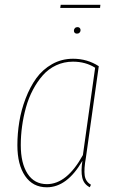

<svg xmlns="http://www.w3.org/2000/svg" viewBox="-20 -774 495 803"><path d="M398.4 -740.7H231.9L233.9 -753.9H399.9ZM301.8 -633.3Q295.9 -633.3 292.5 -636.7Q289.1 -640.1 289.1 -645.5Q289.1 -651.9 293.2 -656.2Q297.4 -660.6 304.2 -660.6Q310.1 -660.6 313.5 -657Q316.9 -653.3 316.9 -647.9Q316.9 -641.6 312.7 -637.5Q308.6 -633.3 301.8 -633.3ZM285.6 -528.3Q345.2 -528.3 393.1 -497.1L339.4 -115.7Q330.6 -66.9 334.2 -40.5Q337.9 -14.2 360.4 -1.5L355.5 9.3Q330.1 -3.9 324 -31.2Q317.9 -58.6 324.7 -101.6Q260.7 9.3 175.8 9.3Q117.2 9.3 85 -38.1Q52.7 -85.4 52.7 -166.5Q52.7 -215.8 60.8 -265.1Q68.8 -314.5 87.2 -362.3Q105.5 -410.2 131.8 -446.8Q158.2 -483.4 198 -505.9Q237.8 -528.3 285.6 -528.3ZM285.2 -516.1Q247.6 -516.1 215.1 -501Q182.6 -485.8 159.2 -459.2Q135.7 -432.6 117.7 -398.4Q99.6 -364.3 88.6 -324.7Q77.6 -285.2 72.3 -245.6Q66.9 -206.1 66.9 -167Q66.9 -91.3 95.2 -47.6Q123.5 -3.9 176.3 -3.9Q259.8 -3.9 326.7 -125.5L377.9 -490.7Q337.9 -516.1 285.2 -516.1Z"/></svg>

Font: Fira Sans Compressed Hair
Style: Italic
Weight: 100
Width: 3
Italic angle: -8°
Designer: Carrois Corporate & Edenspiekermann AG
Foundry: Carrois Corporate GbR & Edenspiekermann AG
Version: Version 4.203;PS 004.203;hotconv 1.0.88;makeotf.lib2.5.64775